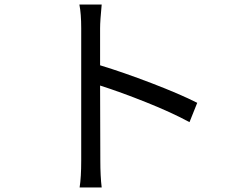

<svg xmlns="http://www.w3.org/2000/svg" viewBox="-20 -794 1040 844"><path d="M337 -88V-670Q337 -733 329 -774H427Q420 -702 420 -670V-507Q522 -476 646 -428.5Q770 -381 847 -342L813 -257Q736 -299 623.5 -344Q511 -389 420 -418Q421 -268 421 -88Q421 -19 427 30H330Q337 -15 337 -88Z"/></svg>

Font: Noto Sans SC
Style: Regular
Weight: 400
Designer: Ryoko NISHIZUKA  (kana, bopomofo & ideographs); Paul D. Hunt (Latin, Greek & Cyrillic); Sandoll Communications , Soo-you
Foundry: Adobe
Version: Version 2.002;hotconv 1.0.116;makeotfexe 2.5.65601